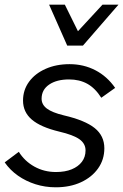

<svg xmlns="http://www.w3.org/2000/svg" viewBox="-28 -781 525 817"><path d="M-8 -90 52 -135Q77 -95 118.5 -72Q160 -49 210 -49Q249 -49 277 -60.5Q305 -72 320.5 -92.5Q336 -113 336 -141Q336 -170 310 -188.5Q284 -207 224 -221Q145 -240 107.5 -272Q70 -304 70 -353Q70 -398 95.5 -433Q121 -468 166 -488Q211 -508 268 -508Q328 -508 378 -482Q428 -456 462 -407L403 -365Q377 -406 343.5 -424.5Q310 -443 266 -443Q213 -443 181 -421Q149 -399 149 -361Q149 -336 171.5 -319Q194 -302 244 -290Q334 -269 375 -236Q416 -203 416 -150Q416 -102 389.5 -64.5Q363 -27 316.5 -5.5Q270 16 209 16Q164 16 123 3Q82 -10 48.5 -33.5Q15 -57 -8 -90ZM258 -587 181 -761H248L326 -603H262L408 -761H476L325 -587Z"/></svg>

Font: Wix Madefor Text
Style: Italic
Weight: 400
Italic angle: -12°
Designer: Dalton Maag Ltd
Foundry: Dalton Maag Ltd
Version: Version 3.100